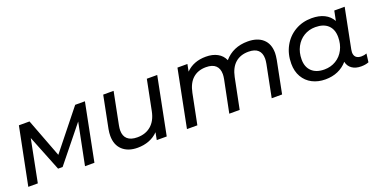

<svg xmlns="http://www.w3.org/2000/svg" viewBox="-20 -1098 3280 1667"><g transform="rotate(-20 1619.5 -264.5)"><path d="M756 -530 651 0H564L641 -385L379 -60H337L205 -391L128 0H40L146 -530H244L380 -172L666 -530Z M1424 -530 1319 0H1227L1240 -68Q1204 -31 1155.5 -12.5Q1107 6 1050 6Q962 6 911 -41Q860 -88 860 -172Q860 -200 866 -233L925 -530H1021L962 -232Q957 -205 957 -187Q957 -135 987.5 -107.5Q1018 -80 1078 -80Q1154 -80 1204.5 -123Q1255 -166 1272 -249L1328 -530Z M2451 -360Q2451 -337 2444 -297L2385 0H2289L2348 -297Q2353 -325 2353 -343Q2353 -395 2324 -422Q2295 -449 2236 -449Q2162 -449 2114.5 -407.5Q2067 -366 2050 -283L1993 0H1897L1957 -297Q1962 -324 1962 -342Q1962 -394 1932.5 -421.5Q1903 -449 1844 -449Q1770 -449 1722.5 -407Q1675 -365 1658 -280L1602 0H1506L1611 -530H1703L1690 -464Q1760 -535 1874 -535Q1936 -535 1980 -511Q2024 -487 2044 -441Q2125 -535 2260 -535Q2350 -535 2400.5 -489.5Q2451 -444 2451 -360Z M3195 -84 3185 -6Q3155 6 3114 6Q3063 6 3030 -17.5Q2997 -41 2989 -82Q2952 -39 2900.5 -16.5Q2849 6 2785 6Q2717 6 2664 -21.5Q2611 -49 2581 -101Q2551 -153 2551 -223Q2551 -313 2590 -384Q2629 -455 2697.5 -495Q2766 -535 2851 -535Q2919 -535 2967.5 -511Q3016 -487 3042 -440L3060 -530H3156L3083 -162Q3080 -147 3080 -136Q3080 -106 3097 -90.5Q3114 -75 3146 -75Q3173 -75 3195 -84ZM3013 -302Q3013 -373 2972 -412Q2931 -451 2855 -451Q2796 -451 2749 -422.5Q2702 -394 2675 -343Q2648 -292 2648 -227Q2648 -157 2689.5 -117.5Q2731 -78 2806 -78Q2865 -78 2912.5 -106.5Q2960 -135 2986.5 -186Q3013 -237 3013 -302Z"/></g></svg>

Font: Montserrat Alternates Medium
Style: Italic
Weight: 500
Italic angle: -11.3°
Designer: Julieta Ulanovsky
Foundry: Julieta Ulanovsky
Version: Version 7.200